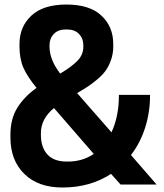

<svg xmlns="http://www.w3.org/2000/svg" viewBox="-20 -813 721 846"><path d="M254.9 13.2Q147.9 13.2 86.9 -46.9Q25.9 -106.9 25.9 -208V-219.2Q25.9 -289.6 56.6 -338.6Q87.4 -387.7 141.1 -425.8Q101.6 -473.6 83.7 -513.4Q65.9 -553.2 65.9 -607.9V-619.1Q65.9 -695.3 118.2 -744.1Q170.4 -793 272.9 -793Q375 -793 427 -744.1Q479 -695.3 479 -619.1V-607.9Q479 -577.1 469.5 -549.8Q460 -522.5 446.5 -503.2Q433.1 -483.9 409.7 -464.1Q386.2 -444.3 367.7 -432.1Q349.1 -419.9 319.8 -402.8L471.2 -230Q503.9 -299.8 503.9 -392.1V-395H641.1V-392.1Q641.1 -318.4 619.6 -250.7Q598.1 -183.1 557.1 -129.9L669.9 0H511.2L469.2 -46.9Q377.4 13.2 254.9 13.2ZM273.9 -101.1H278.8Q343.8 -101.1 393.1 -134.8L217.8 -336.9Q160.2 -289.6 160.2 -226.1V-219.2Q160.2 -164.1 188.7 -132.6Q217.3 -101.1 273.9 -101.1ZM198.2 -613.8V-606.9Q198.2 -550.3 245.1 -488.8Q295.4 -518.6 321.3 -545.2Q347.2 -571.8 347.2 -606.9V-613.8Q347.2 -643.6 328.1 -663.3Q309.1 -683.1 275.9 -683.1H269Q235.8 -683.1 217 -663.3Q198.2 -643.6 198.2 -613.8Z"/></svg>

Font: Cooper Hewitt
Style: Semibold
Weight: 709
Designer: Village Type and Design LLC
Foundry: Cooper Hewitt Smithsonian Design Museum
Version: 1.000